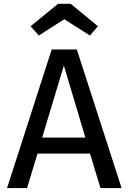

<svg xmlns="http://www.w3.org/2000/svg" viewBox="-20 -959 655 979"><path d="M439 -175.9H171.3L117.9 0H15.9L243.6 -706.7H371.8L600 0H492.3ZM194.9 -257.4H415.4L305.6 -624.6ZM340.5 -939.5 479.5 -825.1 438.5 -777.9 307.7 -861 177.9 -777.9 135.9 -825.1 275.9 -939.5Z"/></svg>

Font: Fira Code Retina
Style: Regular
Weight: 450
Monospace: yes
Designer: Carrois Corporate, Edenspiekermann AG, Nikita Prokopov
Foundry: Carrois Corporate, Edenspiekermann AG, Nikita Prokopov
Version: Version 6.002